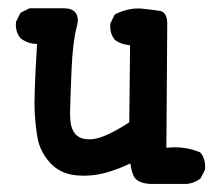

<svg xmlns="http://www.w3.org/2000/svg" viewBox="-20 -455 540 475"><path d="M350.1 0Q319.3 -2.4 311 -19Q308.1 -24.9 305.9 -33Q303.7 -41 302.7 -50.8Q287.6 -43.5 272 -37.6Q256.3 -31.7 240.2 -27.3Q203.6 -17.6 166.5 -21.5Q127.9 -25.9 104 -52.2Q100.1 -56.6 96.7 -61Q93.3 -65.4 90.3 -69.8Q87.4 -74.2 85 -78.9Q82.5 -83.5 80.6 -88.1Q78.6 -92.8 76.9 -97.7Q75.2 -102.5 74.2 -106.9Q68.4 -134.8 65.9 -176.3Q63.5 -216.8 71.8 -346.2Q48.3 -346.7 31.7 -359.9H31.2L30.8 -360.4Q17.6 -376 19.5 -399.9V-400.9L20 -401.9L29.8 -421.4L30.8 -423.3L32.7 -424.3L52.2 -434.1L53.2 -434.6H54.7H134.8Q144.5 -434.6 151.9 -433.1Q165.5 -429.2 170.2 -418Q174.8 -406.7 170.4 -390.6Q160.2 -353.5 157.2 -286.6Q154.3 -219.7 153.3 -176.8Q153.3 -166 154.1 -157.5Q154.8 -148.9 156.7 -142.1Q158.7 -135.3 161.6 -130.1Q164.6 -125 168 -121.6Q183.6 -106.9 213.4 -111.3Q223.1 -112.8 236.3 -117.9Q249.5 -123 265.6 -131.8Q281.7 -140.6 299.8 -152.3L301.8 -342.8Q294.9 -343.8 288.6 -345.2Q282.2 -346.7 276.6 -349.1Q271 -351.6 265.1 -355.5L264.6 -356L264.2 -356.4Q251 -372.1 252.9 -396V-397L253.4 -397.9L263.2 -417.5L264.2 -419.4L265.6 -419.9L266.1 -420.4Q282.2 -428.2 298.6 -431.6Q314.9 -435.1 331.5 -433.6Q339.4 -432.6 346.2 -431.9Q353 -431.2 358.9 -430.4Q364.7 -429.7 369.4 -429Q374 -428.2 377.4 -427.7Q385.3 -425.8 389.4 -418Q393.6 -410.2 393.8 -397.9Q394 -385.7 393.6 -370.1L391.6 -89.4Q414.1 -91.8 434.6 -89.1Q455.1 -86.4 473.6 -78.6L475.1 -78.1L476.1 -77.1Q489.3 -61.5 487.3 -36.6V-35.6L486.8 -34.7L477.1 -15.1L476.1 -13.7L475.1 -12.7Q460.4 -2 442.9 0H442.4H350.6Z"/></svg>

Font: NaikaiFont
Style: SemiBold
Weight: 600
Version: Version 1.89